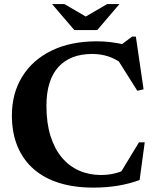

<svg xmlns="http://www.w3.org/2000/svg" viewBox="-20 -886 748 920"><path d="M463.5 -47.5Q494.5 -47.5 522.8 -53.5Q551 -59.5 585.5 -74.5L553 -51L646 -204H673.5L649 -23.5Q602.5 -6 546.8 3.5Q491 13 426.5 13Q335.5 13 263.5 -9.5Q191.5 -32 141 -76.2Q90.5 -120.5 63.8 -185Q37 -249.5 37 -333Q37 -438.5 86.5 -518.8Q136 -599 227.2 -643.5Q318.5 -688 444 -688Q477 -688 509.2 -684.2Q541.5 -680.5 585.5 -670.5L545.5 -660.5L613 -710.5H631L668 -458L638 -451L530.5 -621.5L572.5 -576.5Q532 -605.5 496.5 -616.5Q461 -627.5 422 -627.5Q369.5 -627.5 329 -612Q288.5 -596.5 260.2 -565.5Q232 -534.5 217.2 -488Q202.5 -441.5 202.5 -378.5Q202.5 -296.5 222 -234.5Q241.5 -172.5 276.5 -131Q311.5 -89.5 359.2 -68.5Q407 -47.5 463.5 -47.5ZM404.5 -799H377.5L493.5 -866.5H552.5L446 -742H336L229.5 -866.5H288.5Z"/></svg>

Font: Newsreader 24pt
Style: Bold
Weight: 700
Designer: Hugues Gentile
Foundry: Production Type
Version: Version 1.003